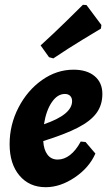

<svg xmlns="http://www.w3.org/2000/svg" viewBox="-20 -767 448 799"><path d="M160 -180Q162 -144 177.5 -123.5Q193 -103 220 -103Q247 -103 271.5 -122Q296 -141 316 -178L336 -176L377 -128Q351 -69 291 -28.5Q231 12 170 12Q102 12 61 -36.5Q20 -85 20 -167Q20 -248 57 -319.5Q94 -391 155 -434Q216 -477 286 -477Q342 -477 374 -450Q406 -423 406 -376Q406 -330 381.5 -296.5Q357 -263 303.5 -235.5Q250 -208 160 -180ZM163 -250Q280 -290 280 -346Q280 -360 272 -368Q264 -376 250 -376Q219 -376 195.5 -341.5Q172 -307 163 -250ZM202 -524 184 -529 149 -578Q204 -628 257 -680Q310 -732 325 -747L340 -746L402 -663L400 -648Q383 -638 323 -601.5Q263 -565 202 -524Z"/></svg>

Font: Alegreya ExtraBold
Style: Italic
Weight: 800
Italic angle: -7°
Designer: Juan Pablo del Peral
Foundry: Huerta Tipografica
Version: Version 2.007; ttfautohint (v1.6)